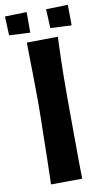

<svg xmlns="http://www.w3.org/2000/svg" viewBox="-138 -893 502 937"><g transform="rotate(-10 113.5 -424.5)"><path d="M40 -702 194 -704Q194 -704 193.5 -690Q193 -676 192 -650Q191 -624 190 -586.5Q189 -549 188.5 -501.5Q188 -454 188 -398Q188 -342 188.5 -285.5Q189 -229 189 -178Q189 -127 189.5 -87Q190 -47 190.5 -24Q191 -1 191 -1L36 0Q36 0 37 -31Q38 -62 39 -110.5Q40 -159 41 -213.5Q42 -268 43 -317Q44 -366 44 -396Q44 -424 43.5 -464Q43 -504 42.5 -548Q42 -592 41 -633Q40 -674 40 -702ZM-43 -846 65 -849V-747L-39 -752ZM161 -846 269 -849 270 -747 165 -752Z"/></g></svg>

Font: Truculenta Black
Style: Regular
Weight: 900
Version: Version 1.002